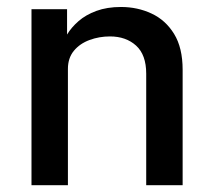

<svg xmlns="http://www.w3.org/2000/svg" viewBox="-20 -544 622 564"><path d="M72.5 0V-517H177V-442.5Q189.5 -463.5 210.8 -482Q232 -500.5 263.2 -512Q294.5 -523.5 335.5 -523.5Q384 -523.5 425.2 -504.2Q466.5 -485 491.5 -444.2Q516.5 -403.5 516.5 -339V0H409.5V-327.5Q409.5 -383 379.8 -410Q350 -437 303 -437Q271.5 -437 243 -426.5Q214.5 -416 197 -394.8Q179.5 -373.5 179.5 -341.5V0Z"/></svg>

Font: Public Sans Medium
Style: Regular
Weight: 500
Designer: The Public Sans Project Authors: Dan O. Williams and USWDS (Libre Franklin designed by Pablo Impallari and Rodrigo Fuenz
Version: Version 1.007